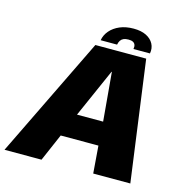

<svg xmlns="http://www.w3.org/2000/svg" viewBox="-141 -927 1019 1040"><g transform="rotate(15 369.0 -407.5)"><path d="M-24.5 0H183L249.5 -153.5H461L473 0H681L589 -675.5H304ZM305.5 -285.5 426 -558H428L452 -285.5ZM482 -815Q438.5 -815 405 -800.8Q371.5 -786.5 350.8 -762.2Q330 -738 325 -708H417Q419.5 -722 425.8 -731.5Q432 -741 442.8 -745.8Q453.5 -750.5 470.5 -750.5Q486 -750.5 495.2 -745.8Q504.5 -741 508 -731.8Q511.5 -722.5 509 -708H601.5Q607 -738 594.2 -762.2Q581.5 -786.5 553 -800.8Q524.5 -815 482 -815Z"/></g></svg>

Font: Anybody Thin ExtraBold
Style: Italic
Weight: 800
Italic angle: -10°
Version: Version 1.113;gftools[0.9.25]